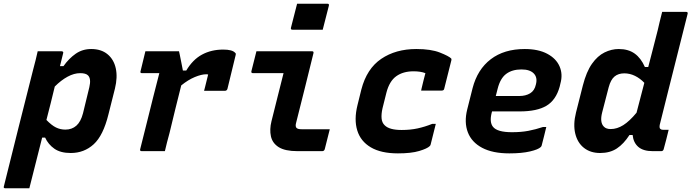

<svg xmlns="http://www.w3.org/2000/svg" viewBox="-60 -814 3724 1034"><path d="M143 -538H272Q277 -538 279.5 -534.5Q282 -531 280 -527Q272 -493 263 -458H282Q311 -499 347.5 -524.5Q384 -550 431 -550Q485 -550 519 -522Q553 -494 563.5 -446Q574 -398 559 -337L524 -198Q496 -84 444.5 -37Q393 10 321 10Q266 10 233 -13Q200 -36 183 -73H167Q150 -5 132.5 63.5Q115 132 98 200H-31Q-43 200 -39 189Q0 33 39 -124Q78 -281 118 -437Q126 -466 132 -491Q138 -516 143 -538ZM372 -420Q339 -420 304 -401Q269 -382 235 -348Q224 -303 213 -258Q202 -213 190 -168Q218 -139 241.5 -127.5Q265 -116 292 -116Q327 -116 351 -137Q375 -158 387 -204L421 -344Q432 -390 414 -408Q402 -420 372 -420Z M723 -538H904Q904 -538 908 -520Q912 -502 916.5 -477.5Q921 -453 925 -434H943Q978 -493 1028 -520Q1078 -547 1142 -547Q1191 -547 1206 -530Q1210 -527 1210 -523.5Q1210 -520 1209 -517L1165 -336Q1162 -325 1151 -325H1039L1044 -344Q1048 -361 1052.5 -378.5Q1057 -396 1061 -413Q1059 -414 1051 -414Q1025 -414 989 -399Q953 -384 916 -354Q901 -295 884.5 -228Q868 -161 853 -98Q846 -72 839.5 -47.5Q833 -23 828 0H703Q692 0 695 -11Q710 -69 728 -142.5Q746 -216 764.5 -289Q783 -362 798 -420H705Q693 -420 697 -431Q704 -458 710 -484.5Q716 -511 723 -538Z M1321 -538H1620Q1631 -538 1628 -527Q1605 -434 1582 -341Q1559 -248 1535 -154Q1529 -133 1537 -125Q1544 -118 1564 -118H1716Q1709 -92 1702.5 -64.5Q1696 -37 1689 -11Q1686 0 1675 0H1542Q1475 0 1441 -21.5Q1407 -43 1399 -80Q1391 -117 1402 -161Q1418 -226 1434.5 -291Q1451 -356 1467 -420H1303Q1291 -420 1294 -431Q1301 -457 1307.5 -484.5Q1314 -512 1321 -538ZM1540 -794H1703Q1714 -794 1711 -783L1678 -654H1515Q1504 -654 1507 -665Z M2182 -550Q2261 -550 2309 -531Q2357 -512 2370 -499Q2372 -495 2371 -490L2332 -335Q2330 -326 2317 -326H2208L2210 -336Q2215 -357 2220.5 -379.5Q2226 -402 2231 -420Q2205 -430 2167 -430Q2111 -430 2074 -403.5Q2037 -377 2021 -315L2000 -231Q1993 -200 1995 -176.5Q1997 -153 2012 -139Q2037 -114 2103 -114Q2150 -114 2189 -122.5Q2228 -131 2268 -147H2287Q2280 -119 2273 -91Q2266 -63 2259 -35Q2257 -29 2254 -27Q2241 -14 2198 -1Q2155 12 2083 12Q1992 12 1937 -20.5Q1882 -53 1864 -111.5Q1846 -170 1865 -247L1886 -332Q1915 -444 1993 -497Q2071 -550 2182 -550Z M2766 -550Q2839 -550 2887 -524.5Q2935 -499 2953.5 -456.5Q2972 -414 2958 -364L2954 -347Q2934 -275 2883 -244.5Q2832 -214 2739 -214H2590L2588 -207Q2575 -156 2595 -131Q2618 -102 2697 -102Q2747 -102 2786 -109.5Q2825 -117 2864 -130H2882Q2876 -106 2870 -81Q2864 -56 2857 -30Q2856 -26 2852 -22Q2839 -9 2794.5 1.5Q2750 12 2683 12Q2593 12 2536.5 -18Q2480 -48 2459.5 -101.5Q2439 -155 2456 -224L2485 -339Q2511 -440 2583 -495Q2655 -550 2766 -550ZM2748 -440Q2698 -440 2666 -416Q2634 -392 2620 -336L2610 -297H2737Q2771 -297 2795 -311.5Q2819 -326 2826 -359Q2836 -397 2814 -419Q2804 -429 2788 -434.5Q2772 -440 2748 -440Z M3272 -550Q3324 -550 3358 -525.5Q3392 -501 3413 -453H3431Q3444 -502 3456.5 -551.5Q3469 -601 3482 -651Q3487 -674 3492.5 -696Q3498 -718 3506 -750H3635Q3646 -750 3643 -739Q3618 -639 3591.5 -534.5Q3565 -430 3540 -330Q3515 -230 3493 -142Q3490 -125 3496 -120Q3501 -115 3510 -115H3541Q3535 -89 3528 -62.5Q3521 -36 3514 -10Q3511 0 3501 0H3455Q3404 0 3377.5 -23Q3351 -46 3347 -87H3330Q3299 -39 3262 -14.5Q3225 10 3172 10Q3120 10 3085 -17.5Q3050 -45 3038 -94.5Q3026 -144 3042 -208L3079 -354Q3098 -428 3128 -470.5Q3158 -513 3195.5 -531.5Q3233 -550 3272 -550ZM3192 -132Q3204 -119 3229 -119Q3263 -119 3296.5 -140Q3330 -161 3368 -207Q3379 -247 3389 -287.5Q3399 -328 3410 -368Q3387 -392 3359.5 -405.5Q3332 -419 3302 -419Q3270 -419 3249.5 -402Q3229 -385 3218 -344L3183 -209Q3169 -155 3192 -132Z"/></svg>

Font: Recursive Mn Lnr St
Style: Bold Italic
Weight: 700
Italic angle: -15°
Monospace: yes
Version: Version 1.079;hotconv 1.0.112;makeotfexe 2.5.65598; ttfautoh